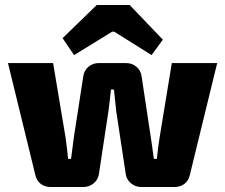

<svg xmlns="http://www.w3.org/2000/svg" viewBox="-20 -750 903 770"><path d="M633 -591 588 -529 438 -623H430L277 -529L231 -597L368 -730H500ZM851 -497 741 -47Q736 -25 719.5 -12.5Q703 0 680 0H547Q523 0 505 -15Q487 -30 484 -54L446 -305Q445 -316 437 -391H425Q420 -342 415 -305L377 -54Q374 -30 356 -15Q338 0 314 0H183Q160 0 143.5 -12.5Q127 -25 122 -47L12 -497H193L243 -198Q251 -139 253 -113H265Q268 -137 276 -198L314 -444Q317 -467 334.5 -482Q352 -497 376 -497H486Q510 -497 527.5 -482Q545 -467 548 -443L585 -198Q586 -192 590.5 -160.5Q595 -129 597 -113H609Q615 -169 620 -198L669 -497Z"/></svg>

Font: Ezarion Extra Bold
Style: Regular
Weight: 800
Designer: Natanael Gama
Version: Version 1.001;PS 001.001;hotconv 1.0.70;makeotf.lib2.5.58329